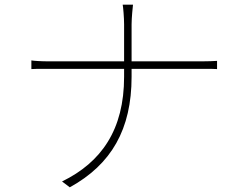

<svg xmlns="http://www.w3.org/2000/svg" viewBox="-20 -779 1040 820"><path d="M542 -451V-485H851C872 -485 898 -485 907 -484V-519C897 -518 863 -517 842 -517H542V-675C542 -703 547 -750 548 -759H504C506 -750 510 -703 510 -675V-517H188C157 -517 124 -519 114 -521V-484C122 -485 149 -485 177 -485H510V-451C510 -225 413 -86 245 -4L278 21C456 -77 542 -227 542 -451Z"/></svg>

Font: Glow Sans SC Normal ExtraLight
Style: Regular
Weight: 200
Designer: Ryoko NISHIZUKA (kana, bopomofo & ideographs); Paul D. Hunt (Latin, Greek & Cyrillic); Sandoll Communications, Soo-young
Version: Version 0.93